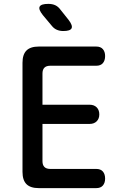

<svg xmlns="http://www.w3.org/2000/svg" viewBox="-20 -970 640 990"><path d="M199 -430H442Q465 -430 478.5 -416.5Q492 -403 492 -380Q492 -358 478.5 -344.5Q465 -331 442 -331H199V-139Q199 -119 209 -109Q219 -99 239 -99H476Q499 -99 510.5 -85.5Q522 -72 522 -49Q522 -27 510.5 -13.5Q499 0 476 0H180Q137 0 116.5 -20.5Q96 -41 96 -84V-646Q96 -689 116.5 -709.5Q137 -730 180 -730H476Q499 -730 510.5 -716.5Q522 -703 522 -681Q522 -658 510.5 -644.5Q499 -631 476 -631H239Q219 -631 209 -621Q199 -611 199 -591ZM306 -810Q288 -810 273 -816.5Q258 -823 247 -837L201 -892Q177 -922 184.5 -936Q192 -950 229 -950Q250 -950 265 -943Q280 -936 291 -921L334 -867Q356 -838 349 -824Q342 -810 306 -810Z"/></svg>

Font: Maple Mono NL Medium
Style: Regular
Weight: 500
Monospace: yes
Designer: subframe7536
Version: Version 7.000